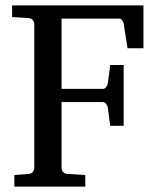

<svg xmlns="http://www.w3.org/2000/svg" viewBox="-20 -691 581 711"><path d="M452.1 -512.2 438 -604Q436.5 -611.3 432.1 -616.7Q427.7 -622.1 420.9 -622.1H208V-361.8H360.8Q367.7 -361.8 372.8 -368.2Q377.9 -374.5 378.9 -379.9L388.2 -450.2H438V-225.1H388.2L378.9 -294.9Q377.9 -300.3 372.6 -306.6Q367.2 -313 360.8 -313H208V-68.8Q208 -61.5 213.1 -54.7Q218.3 -47.9 229 -46.9L295.9 -43V0H33.2V-43L85.9 -46.9Q96.7 -47.9 101.8 -54.7Q106.9 -61.5 106.9 -68.8V-602.1Q106.9 -609.4 101.8 -616.2Q96.7 -623 85.9 -624L24.9 -627.9V-670.9H511.2V-512.2Z"/></svg>

Font: BabelStone Ogham Stemless
Style: Regular
Weight: 400
Designer: Andrew West
Foundry: BabelStone
Version: Version 2.02 March 14, 2022